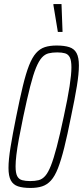

<svg xmlns="http://www.w3.org/2000/svg" viewBox="-20 -921 410 949"><path d="M131 8Q93 8 69 0Q45 -8 33.5 -29.5Q22 -51 22 -91Q22 -131 32 -193Q42 -255 60 -344Q78 -434 93 -496Q108 -558 123.5 -597.5Q139 -637 158 -658.5Q177 -680 201.5 -688Q226 -696 260 -696Q298 -696 322.5 -688Q347 -680 358.5 -658.5Q370 -637 370 -597Q370 -557 360 -495.5Q350 -434 331 -344Q313 -253 297.5 -191Q282 -129 266.5 -89.5Q251 -50 232 -29Q213 -8 188.5 0Q164 8 131 8ZM129 -26Q153 -26 171 -30.5Q189 -35 203.5 -51.5Q218 -68 231.5 -102Q245 -136 260.5 -195Q276 -254 295 -344Q315 -436 324 -495Q333 -554 333 -588Q333 -622 325 -637.5Q317 -653 301.5 -657.5Q286 -662 263 -662Q239 -662 220.5 -657.5Q202 -653 187 -636.5Q172 -620 158 -586Q144 -552 129 -493Q114 -434 95 -344Q82 -282 73.5 -235.5Q65 -189 61 -155.5Q57 -122 57 -99Q57 -66 65 -50.5Q73 -35 89.5 -30.5Q106 -26 129 -26ZM266 -763 244 -896V-901H284L289 -768V-763Z"/></svg>

Font: Saira UltraCondensed Thin
Style: Italic
Weight: 250
Width: 1
Italic angle: -12°
Designer: Hector Gatti with collaboration of the Omnibus-Type team
Foundry: Omnibus-Type
Version: Version 1.101